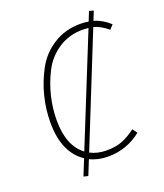

<svg xmlns="http://www.w3.org/2000/svg" viewBox="-147 -838 856 1005"><g transform="rotate(-20 280.5 -335.5)"><path d="M540 -610Q499 -644 461 -654L216 -44Q255 -23 306 -23Q359 -23 395 -37.5Q431 -52 470 -81L489 -55Q407 10 305 10Q247 10 203 -12L170 70L145 64L181 -25Q79 -93 79 -260Q79 -333 97 -405Q115 -477 151 -543.5Q187 -610 252.5 -651.5Q318 -693 402 -693Q429 -693 448 -689L469 -741L493 -734L473 -684Q520 -671 561 -633ZM194 -58 436 -658Q416 -660 404 -660Q328 -660 269 -621.5Q210 -583 178 -521Q146 -459 130 -392.5Q114 -326 114 -260Q114 -117 194 -58Z"/></g></svg>

Font: Fira Sans UltraLight
Style: Italic
Weight: 200
Italic angle: -8°
Designer: Carrois Corporate & Edenspiekermann AG
Foundry: Carrois Corporate GbR & Edenspiekermann AG
Version: Version 4.203;PS 004.203;hotconv 1.0.88;makeotf.lib2.5.64775